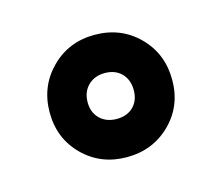

<svg xmlns="http://www.w3.org/2000/svg" viewBox="-50 -862 420 364"><g transform="rotate(-15 160.0 -680.0)"><path d="M160 -560Q109 -560 74.5 -594.2Q40 -628.5 40 -679.5Q40 -730.5 74.5 -765.2Q109 -800 160 -800Q211.5 -800 246 -765.5Q280.5 -731 280.5 -679.5Q280.5 -628.5 245.8 -594.2Q211 -560 160 -560ZM160 -635Q180.5 -635 192.8 -647.2Q205 -659.5 205 -679.5Q205 -700 192.8 -712.5Q180.5 -725 160 -725Q140 -725 127.2 -712.5Q114.5 -700 114.5 -679.5Q114.5 -659.5 127.2 -647.2Q140 -635 160 -635Z"/></g></svg>

Font: Besley* Narrow Fatface
Style: Regular
Weight: 900
Width: 4
Designer: Owen Earl
Foundry: indestructible type*
Version: Version 3.000; ttfautohint (v1.8.3)